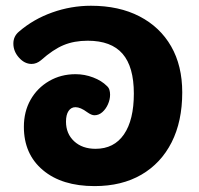

<svg xmlns="http://www.w3.org/2000/svg" viewBox="-20 -627 686 661"><path d="M305.6 13.7Q192.9 13.7 127.6 -41.4Q62.2 -96.4 62.2 -190.3Q62.2 -242.9 85.3 -283.6Q108.3 -324.2 149 -347.9Q189.7 -371.6 240 -371.6Q271.3 -371.6 300.6 -360.4Q329.8 -349.3 348.1 -330.9Q354.4 -325.3 356.7 -317.6Q359 -309.9 359 -301Q359 -284.8 351.8 -268.3Q344.6 -251.8 332.4 -241Q320.2 -230.2 305 -230.2Q295 -230.2 280.4 -240.6Q257.1 -258 239.8 -258Q224.7 -258 215.9 -244.8Q207.2 -231.7 207.2 -208.3Q207.2 -166.7 235.2 -140.7Q263.2 -114.7 308.9 -114.7Q372.6 -114.7 406.7 -164.3Q440.8 -213.9 440.8 -304.8Q440.8 -397.1 401.9 -441.9Q363 -486.8 282 -486.8Q235.4 -486.8 199.2 -471.8Q162.9 -456.8 121.1 -419.6Q105.9 -406.9 88.7 -406.9Q64.6 -406.9 45.3 -428.6Q26 -450.2 26 -477.1Q26 -502.2 45.6 -518.4Q95 -561 159.8 -584.1Q224.7 -607.2 293.2 -607.2Q389.8 -607.2 460.4 -570.6Q531 -534 569.2 -467.4Q607.4 -400.8 607.4 -309Q607.4 -209.1 570.8 -136.9Q534.1 -64.7 466.6 -25.5Q399 13.7 305.6 13.7Z"/></svg>

Font: Playpen Sans Thai
Style: Regular
Weight: 400
Designer: Sirin Gunkloy, Laura Meseguer, Veronika Burian, José Scaglione
Foundry: TypeTogether
Version: Version 2.000